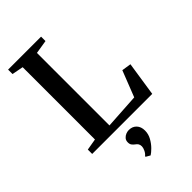

<svg xmlns="http://www.w3.org/2000/svg" viewBox="-295 -838 1198 1198"><g transform="rotate(-45 303.5 -239.5)"><path d="M31 0V-38.5L107 -51.5V-689.5L32 -704V-743H323V-704L233 -689.5V-49.5L466 -64L533.5 -236.5L595.5 -227L561 0ZM367.5 130Q367.5 161 352.2 188.2Q337 215.5 317 235.5Q297 255.5 283 264H281.5L254.5 248.5L254 243.5Q267.5 233 275.8 215.5Q284 198 284 186Q284 172 278.5 163.2Q273 154.5 262 147Q253 140.5 246 131.2Q239 122 239 106.5Q239 88.5 248.8 77.5Q258.5 66.5 271.8 61.2Q285 56 296.5 56H299.5Q329.5 56 348.5 76Q367.5 96 367.5 130Z"/></g></svg>

Font: Merriweather 72pt SemiBold
Style: Regular
Weight: 600
Version: Version 2.100